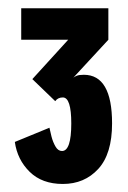

<svg xmlns="http://www.w3.org/2000/svg" viewBox="-20 -720 310 466"><path d="M132.5 -273.5Q82 -273.5 52 -303Q22 -332.5 16 -375.5L100 -410Q101.5 -402 105 -388.5Q108.5 -375 114.8 -364.2Q121 -353.5 130.5 -353.5Q153 -353.5 153 -420.5Q153 -483.5 132.5 -483.5Q120.5 -483.5 114 -474.5L58.5 -528L145.5 -623.5H31.5V-700H243V-623.5L158 -531.5Q161 -534 166.5 -536.2Q172 -538.5 183.5 -538.5Q252 -538.5 252 -420.5Q252 -346.5 218.5 -310Q185 -273.5 132.5 -273.5Z"/></svg>

Font: Trispace Condensed
Style: Bold
Weight: 700
Width: 3
Designer: Tyler Finck
Foundry: Etcetera Type Company
Version: Version 1.210; ttfautohint (v1.8.3)